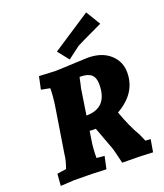

<svg xmlns="http://www.w3.org/2000/svg" viewBox="-140 -848 804 944"><g transform="rotate(-20 262.5 -375.5)"><path d="M190 -536 353 -543Q426 -543 469 -505Q512 -467 512 -409Q512 -301 402 -239Q431 -157 465 -100L481 -63L508 -61L497 4Q437 0 337 0Q321 -70 314 -88L272 -201H256Q247 -201 240 -202L233 -157Q226 -116 226 -65L267 -61L253 4Q185 0 86 0L14 4L19 -58L67 -65Q83 -112 84 -134L121 -366Q130 -423 130 -465L84 -474L98 -540L179 -536Q184 -536 190 -536ZM423 -755 469 -679Q350 -623 333 -614L268 -565L222 -623ZM287 -468H284Q273 -415 272 -414L251 -278Q363 -278 363 -401Q363 -436 345 -452Q327 -468 287 -468Z"/></g></svg>

Font: Andada SC
Style: Bold Italic
Weight: 700
Italic angle: -8.29999°
Designer: Carolina Giovagnoli
Foundry: Carolina Giovagnoli
Version: Version 1.003